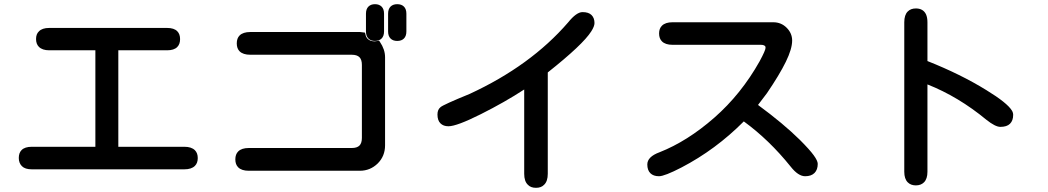

<svg xmlns="http://www.w3.org/2000/svg" viewBox="-20 -815 5040 923"><path d="M216.8 -573.2Q183.6 -573.2 167 -589.8Q153.3 -603.5 153.3 -627.4Q153.3 -651.4 167 -664.1Q182.6 -680.7 216.8 -680.7H783.2Q816.4 -680.7 832 -665Q845.7 -651.4 845.7 -627Q845.7 -602.5 832 -588.9Q816.4 -573.2 783.2 -573.2H548.8V-109.4H866.2Q900.4 -109.4 917 -92.8Q930.7 -79.1 930.7 -55.2Q930.7 -31.2 917 -17.6Q900.4 -1 866.2 -1H132.8Q100.6 -1 85.4 -16.1Q70.3 -31.2 70.3 -55.7Q70.3 -80.1 84 -93.8Q99.6 -109.4 132.8 -109.4H438.5V-573.2Z M1739.3 -749Q1739.3 -771.5 1751 -783.2Q1762.7 -794.9 1782.7 -794.9Q1802.7 -794.9 1814.5 -783.2Q1826.2 -771.5 1826.2 -749V-664.1Q1826.2 -641.6 1814.5 -629.9Q1802.7 -618.2 1782.2 -618.2Q1762.7 -618.2 1751 -629.9Q1739.3 -641.6 1739.3 -664.1ZM1921.9 -783.2Q1933.6 -771.5 1933.6 -749V-664.1Q1933.6 -641.6 1921.9 -629.9Q1910.2 -618.2 1889.6 -618.2Q1869.1 -618.2 1857.4 -629.9Q1845.7 -641.6 1845.7 -664.1V-749Q1845.7 -771.5 1857.4 -783.2Q1869.1 -794.9 1889.6 -794.9Q1910.2 -794.9 1921.9 -783.2ZM1831.1 -540V-116.2Q1831.1 -64.5 1795.9 -29.3Q1759.8 5.9 1710 5.9H1175.8Q1141.6 5.9 1125 -10.7Q1111.3 -24.4 1111.3 -48.8Q1111.3 -73.2 1125 -86.9Q1141.6 -103.5 1175.8 -103.5H1670.9Q1696.3 -103.5 1708 -115.2Q1719.7 -127 1719.7 -152.3V-502.9Q1719.7 -528.3 1708 -540Q1696.3 -551.8 1670.9 -551.8H1183.6Q1148.4 -551.8 1131.8 -568.4Q1118.2 -582 1118.2 -606.4Q1118.2 -630.9 1131.8 -644.5Q1148.4 -661.1 1183.6 -661.1H1710.9L1734.4 -658.2L1736.3 -651.4Q1739.3 -635.7 1748 -627.9Q1759.8 -616.2 1781.2 -616.2L1802.7 -619.1L1806.6 -613.3Q1831.1 -577.1 1831.1 -540Z M2517.6 73.2Q2500 56.6 2500 20.5V-384.8Q2407.2 -324.2 2291.5 -266.1Q2175.8 -208 2135.7 -208Q2111.3 -208 2097.2 -222.2Q2083 -236.3 2083 -264.6Q2083 -288.1 2097.7 -299.8Q2110.4 -311.5 2237.3 -363.3Q2531.2 -499 2710.9 -707Q2751 -756.8 2780.3 -756.8Q2809.6 -756.8 2823.7 -742.7Q2837.9 -728.5 2837.9 -704.1Q2837.9 -688.5 2822.3 -664.1Q2782.2 -600.6 2613.3 -466.8V20.5Q2613.3 56.6 2595.7 73.2Q2582 87.9 2556.6 87.9Q2531.2 87.9 2517.6 73.2Z M3911.1 -27.3Q3911.1 1 3895.5 16.6Q3879.9 32.2 3850.6 32.2Q3817.4 32.2 3781.2 -13.7Q3677.7 -142.6 3555.7 -231.4Q3420.9 -95.7 3255.9 -9.8Q3174.8 32.2 3147.9 32.2Q3121.1 32.2 3106.4 17.6Q3091.8 2.9 3091.8 -24.4Q3091.8 -61.5 3150.4 -83Q3284.2 -135.7 3413.6 -249Q3543 -362.3 3631.8 -520.5Q3660.2 -573.2 3660.2 -585Q3660.2 -591.8 3657.7 -593.8Q3655.3 -595.7 3653.3 -596.7Q3648.4 -599.6 3637.7 -599.6H3212.9Q3178.7 -599.6 3162.1 -616.2Q3148.4 -629.9 3148.4 -654.3Q3148.4 -677.7 3162.1 -691.4Q3178.7 -708 3212.9 -708H3697.3Q3735.4 -708 3761.7 -681.6Q3788.1 -655.3 3788.1 -620.1Q3788.1 -580.1 3757.8 -518.1Q3727.5 -456.1 3667 -367.2Q3667 -366.2 3624 -310.5Q3746.1 -220.7 3825.2 -142.6Q3872.1 -95.7 3891.6 -68.8Q3911.1 -42 3911.1 -27.3Z M4850.6 -262.7Q4850.6 -235.4 4835.4 -220.2Q4820.3 -205.1 4789.1 -205.1Q4764.6 -205.1 4721.7 -239.3Q4586.9 -350.6 4438.5 -409.2V10.7Q4438.5 44.9 4421.9 61.5Q4407.2 76.2 4382.8 76.2Q4358.4 76.2 4343.8 61.5Q4327.1 44.9 4327.1 10.7V-708Q4327.1 -743.2 4343.8 -759.8Q4358.4 -774.4 4382.8 -774.4Q4418 -774.4 4431.6 -746.1Q4438.5 -730.5 4438.5 -708V-521.5Q4598.6 -458 4721.7 -381.8Q4822.3 -320.3 4844.7 -283.2Q4850.6 -273.4 4850.6 -262.7Z"/></svg>

Font: FakePearl
Style: SemiBold
Weight: 400
Version: Version 1.2